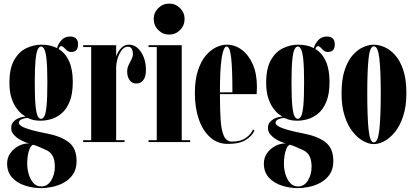

<svg xmlns="http://www.w3.org/2000/svg" viewBox="-20 -768 2236 1038"><path d="M203 249Q157.5 249 115 235.2Q72.5 221.5 45.5 192Q18.5 162.5 18.5 116Q18.5 83.5 36.8 58.8Q55 34 82.2 20.2Q109.5 6.5 137 7.5Q133.5 7 118.5 1.5Q103.5 -4 85.5 -14.5Q67.5 -25 54 -40.5Q40.5 -56 40.5 -76Q40.5 -97.5 54 -111Q67.5 -124.5 84.8 -130.8Q102 -137 114 -137Q118.5 -137 119.5 -136.5Q112 -141 97.5 -152.2Q83 -163.5 67.8 -184.8Q52.5 -206 41.8 -239.2Q31 -272.5 31 -320Q31 -399.5 57.2 -444.5Q83.5 -489.5 123.2 -508Q163 -526.5 203.5 -526.5Q252.5 -526.5 288.5 -508Q295.5 -533.5 313.5 -552Q331.5 -570.5 358.5 -570.5Q402 -570.5 402 -528Q402 -487 364.5 -487Q351.5 -487 342.2 -494.8Q333 -502.5 325.8 -510.5Q318.5 -518.5 311.5 -518.5Q301.5 -518.5 297 -503Q334 -481 353.8 -436.5Q373.5 -392 373.5 -325.5Q373.5 -259 356.2 -217.8Q339 -176.5 312 -154.2Q285 -132 255.5 -123.8Q226 -115.5 202 -115.5Q171 -115.5 152.5 -121.5Q134 -127.5 129.5 -130Q128.5 -130.5 126 -130.5Q117 -130.5 99.5 -124.2Q82 -118 82 -104Q82 -88.5 120.8 -74.5Q159.5 -60.5 230 -47Q307.5 -32.5 350.8 0.2Q394 33 394 102.5Q394 146 374.8 174.2Q355.5 202.5 325.8 219Q296 235.5 263.2 242.2Q230.5 249 203 249ZM202 -125.5Q212 -125.5 219.8 -139.5Q227.5 -153.5 231.8 -196Q236 -238.5 236 -323.5Q236 -402.5 231.8 -444.2Q227.5 -486 219.8 -501.2Q212 -516.5 202.5 -516.5Q192 -516.5 184.2 -501.2Q176.5 -486 172.2 -444Q168 -402 168 -322Q168 -238.5 172.2 -196.2Q176.5 -154 184.2 -139.8Q192 -125.5 202 -125.5ZM203 240Q237 240 256.8 207.5Q276.5 175 276.5 133Q276.5 101.5 266.8 79.2Q257 57 233.5 45Q219 38 194.5 27.5Q170 17 159.5 14.5Q148 18 140.8 35Q133.5 52 130.2 74Q127 96 127 115.5Q127 146 135.5 174.5Q144 203 160.8 221.5Q177.5 240 203 240Z M429.5 0V-10H473V-513.5H429.5V-523.5H608V-462Q610 -471 618.8 -486.5Q627.5 -502 642 -514.2Q656.5 -526.5 676.5 -526.5Q716 -526.5 742.5 -486.5Q769 -446.5 769 -389Q769 -354 755 -335.2Q741 -316.5 717 -316.5Q694 -316.5 680.8 -334.8Q667.5 -353 667.5 -381Q667.5 -399.5 675.2 -416Q683 -432.5 690.8 -447.2Q698.5 -462 698.5 -476Q698.5 -494 692 -504.8Q685.5 -515.5 670 -515.5Q653.5 -515.5 639.5 -498.5Q625.5 -481.5 616.8 -454.8Q608 -428 608 -397.5V-10H653.5V0Z M895 -581Q860 -581 835.5 -605.8Q811 -630.5 811 -665.5Q811 -699.5 835.5 -724Q860 -748.5 895 -748.5Q929 -748.5 953.5 -724Q978 -699.5 978 -665.5Q978 -630.5 953.5 -605.8Q929 -581 895 -581ZM783 0V-10H827.5V-513.5H783V-523.5H962.5V-10H1008V0Z M1212 10Q1156.5 10 1116.5 -25.5Q1076.5 -61 1055 -122.8Q1033.5 -184.5 1033.5 -263.5Q1033.5 -336 1050 -386.5Q1066.5 -437 1092.8 -467.8Q1119 -498.5 1148.8 -512.5Q1178.5 -526.5 1205.5 -526.5Q1250 -526.5 1287.2 -498.8Q1324.5 -471 1346.8 -420Q1369 -369 1369 -298Q1369 -278.5 1367.5 -259H1169Q1169 -178 1172.8 -120.5Q1176.5 -63 1190.5 -32.8Q1204.5 -2.5 1234.5 -2.5Q1282 -2.5 1310 -23Q1338 -43.5 1348 -68L1355.5 -62Q1343.5 -33.5 1309 -11.8Q1274.5 10 1212 10ZM1205.5 -516.5Q1188.5 -516.5 1178.8 -456.8Q1169 -397 1169 -269H1236.5Q1236.5 -394 1229.8 -455.2Q1223 -516.5 1205.5 -516.5Z M1591 249Q1545.5 249 1503 235.2Q1460.5 221.5 1433.5 192Q1406.5 162.5 1406.5 116Q1406.5 83.5 1424.8 58.8Q1443 34 1470.2 20.2Q1497.5 6.5 1525 7.5Q1521.5 7 1506.5 1.5Q1491.5 -4 1473.5 -14.5Q1455.5 -25 1442 -40.5Q1428.5 -56 1428.5 -76Q1428.5 -97.5 1442 -111Q1455.5 -124.5 1472.8 -130.8Q1490 -137 1502 -137Q1506.5 -137 1507.5 -136.5Q1500 -141 1485.5 -152.2Q1471 -163.5 1455.8 -184.8Q1440.5 -206 1429.8 -239.2Q1419 -272.5 1419 -320Q1419 -399.5 1445.2 -444.5Q1471.5 -489.5 1511.2 -508Q1551 -526.5 1591.5 -526.5Q1640.5 -526.5 1676.5 -508Q1683.5 -533.5 1701.5 -552Q1719.5 -570.5 1746.5 -570.5Q1790 -570.5 1790 -528Q1790 -487 1752.5 -487Q1739.5 -487 1730.2 -494.8Q1721 -502.5 1713.8 -510.5Q1706.5 -518.5 1699.5 -518.5Q1689.5 -518.5 1685 -503Q1722 -481 1741.8 -436.5Q1761.5 -392 1761.5 -325.5Q1761.5 -259 1744.2 -217.8Q1727 -176.5 1700 -154.2Q1673 -132 1643.5 -123.8Q1614 -115.5 1590 -115.5Q1559 -115.5 1540.5 -121.5Q1522 -127.5 1517.5 -130Q1516.5 -130.5 1514 -130.5Q1505 -130.5 1487.5 -124.2Q1470 -118 1470 -104Q1470 -88.5 1508.8 -74.5Q1547.5 -60.5 1618 -47Q1695.5 -32.5 1738.8 0.2Q1782 33 1782 102.5Q1782 146 1762.8 174.2Q1743.5 202.5 1713.8 219Q1684 235.5 1651.2 242.2Q1618.5 249 1591 249ZM1590 -125.5Q1600 -125.5 1607.8 -139.5Q1615.5 -153.5 1619.8 -196Q1624 -238.5 1624 -323.5Q1624 -402.5 1619.8 -444.2Q1615.5 -486 1607.8 -501.2Q1600 -516.5 1590.5 -516.5Q1580 -516.5 1572.2 -501.2Q1564.5 -486 1560.2 -444Q1556 -402 1556 -322Q1556 -238.5 1560.2 -196.2Q1564.5 -154 1572.2 -139.8Q1580 -125.5 1590 -125.5ZM1591 240Q1625 240 1644.8 207.5Q1664.5 175 1664.5 133Q1664.5 101.5 1654.8 79.2Q1645 57 1621.5 45Q1607 38 1582.5 27.5Q1558 17 1547.5 14.5Q1536 18 1528.8 35Q1521.5 52 1518.2 74Q1515 96 1515 115.5Q1515 146 1523.5 174.5Q1532 203 1548.8 221.5Q1565.5 240 1591 240Z M2001 11Q1973.5 11 1943.2 -5.8Q1913 -22.5 1886.2 -56.2Q1859.5 -90 1843 -141.8Q1826.5 -193.5 1826.5 -263.5Q1826.5 -339.5 1843.8 -390.5Q1861 -441.5 1888 -471.2Q1915 -501 1945 -513.8Q1975 -526.5 2001 -526.5Q2027 -526.5 2057.5 -513.8Q2088 -501 2115.2 -471.2Q2142.5 -441.5 2159.8 -390.5Q2177 -339.5 2177 -263.5Q2177 -193.5 2160.2 -141.8Q2143.5 -90 2116.8 -56.2Q2090 -22.5 2059.5 -5.8Q2029 11 2001 11ZM2001 2Q2023.5 2 2031 -68.5Q2038.5 -139 2038.5 -263.5Q2038.5 -385 2031 -451.2Q2023.5 -517.5 2001 -517.5Q1979.5 -517.5 1972.5 -451.2Q1965.5 -385 1965.5 -263.5Q1965.5 -139 1972.5 -68.5Q1979.5 2 2001 2Z"/></svg>

Font: Imbue 100pt ExtraBold
Style: Regular
Weight: 800
Designer: Tyler Finck
Foundry: Etcetera Type Company
Version: Version 1.102; ttfautohint (v1.8.3)